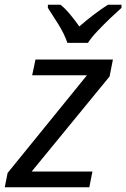

<svg xmlns="http://www.w3.org/2000/svg" viewBox="-35 -786 530 806"><path d="M-15 0 -3 -60 330 -470H100L114 -536H439L425 -465L98 -66H353L340 0ZM248 -606Q235 -644 210 -684Q185 -724 166 -753V-766H219Q239 -750 259 -726Q279 -702 298 -675Q329 -702 360 -725.5Q391 -749 418 -766H475V-753Q458 -738 430 -711.5Q402 -685 375.5 -657Q349 -629 334 -606Z"/></svg>

Font: Noto IKEA Latin
Style: Italic
Weight: 400
Italic angle: -12°
Designer: Monotype Design Team
Foundry: Monotype Imaging Inc.
Version: Version 1.0